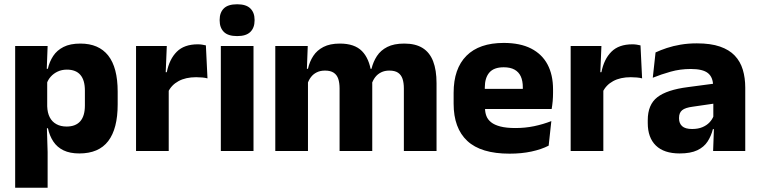

<svg xmlns="http://www.w3.org/2000/svg" viewBox="-20 -707 3554 899"><path d="M351.5 11.5Q307.5 11.5 277.5 -3Q247.5 -17.5 229.8 -44.2Q212 -71 204.5 -106.5H165L201 -209.5Q202 -179 212.8 -158Q223.5 -137 243.8 -125.8Q264 -114.5 292 -114.5Q334 -114.5 355.8 -139.2Q377.5 -164 377.5 -213V-283Q377.5 -332 356.2 -356.5Q335 -381 293 -381Q269.5 -381 250.2 -372Q231 -363 217.8 -348.2Q204.5 -333.5 198.5 -314.5L163.5 -385H204Q211.5 -418 229 -444.8Q246.5 -471.5 277.5 -487.2Q308.5 -503 356.5 -503Q442.5 -503 486.8 -446.8Q531 -390.5 531 -278V-218Q531 -104.5 486.8 -46.5Q442.5 11.5 351.5 11.5ZM51 172V-491.5H203L198 -359L201 -341.5V-152.5L199 -126.5L203 5V172Z M767 -276 725 -369H761Q773 -430 807.8 -464.8Q842.5 -499.5 906 -499.5Q917 -499.5 926.2 -498Q935.5 -496.5 944 -494.5L951.5 -340Q941 -343 927 -344.2Q913 -345.5 898.5 -345.5Q849.5 -345.5 816 -327.2Q782.5 -309 767 -276ZM617 0V-491.5H761L754.5 -334.5L770 -332.5V0Z M1014 0V-491.5H1167V0ZM1090.5 -538Q1047.5 -538 1028 -557.8Q1008.5 -577.5 1008.5 -611V-614.5Q1008.5 -648 1028 -667.5Q1047.5 -687 1090.5 -687Q1132.5 -687 1152.2 -667.5Q1172 -648 1172 -614.5V-611Q1172 -577 1152.2 -557.5Q1132.5 -538 1090.5 -538Z M1871 0V-293Q1871 -319 1864.8 -337.8Q1858.5 -356.5 1843.8 -366.5Q1829 -376.5 1803 -376.5Q1781 -376.5 1764.5 -368.2Q1748 -360 1737 -345.8Q1726 -331.5 1720.5 -313.5L1706 -385H1719.5Q1727.5 -418 1745 -444.8Q1762.5 -471.5 1793.5 -487.2Q1824.5 -503 1873 -503Q1925.5 -503 1958.8 -482.2Q1992 -461.5 2008 -420.2Q2024 -379 2024 -317.5V0ZM1269 0V-491.5H1421L1416 -359L1422 -354V0ZM1570 0V-293Q1570 -319 1563.8 -337.8Q1557.5 -356.5 1542.5 -366.5Q1527.5 -376.5 1502 -376.5Q1479.5 -376.5 1463 -368.2Q1446.5 -360 1435.8 -345.8Q1425 -331.5 1419.5 -313.5L1396 -385H1422Q1429.5 -418.5 1446.8 -445Q1464 -471.5 1494.5 -487.2Q1525 -503 1571.5 -503Q1640 -503 1674.8 -467.8Q1709.5 -432.5 1718.5 -365.5Q1720 -355.5 1721.5 -341Q1723 -326.5 1723 -315V0Z M2366 12.5Q2232 12.5 2168 -47.2Q2104 -107 2104 -221.5V-272.5Q2104 -385.5 2164 -445.8Q2224 -506 2338.5 -506Q2415.5 -506 2466.8 -479.8Q2518 -453.5 2543.8 -405Q2569.5 -356.5 2569.5 -288.5V-272Q2569.5 -253 2567.8 -233.2Q2566 -213.5 2563 -196.5H2425Q2427 -225.5 2427.5 -251.2Q2428 -277 2428 -298Q2428 -328.5 2418.5 -349.2Q2409 -370 2389.2 -381Q2369.5 -392 2338.5 -392Q2292.5 -392 2271.2 -367.2Q2250 -342.5 2250 -297V-252L2251 -235.5V-200.5Q2251 -181.5 2257.2 -164.5Q2263.5 -147.5 2279.2 -134.8Q2295 -122 2322.8 -114.8Q2350.5 -107.5 2393.5 -107.5Q2439 -107.5 2481 -116.2Q2523 -125 2561.5 -140L2549 -25Q2515 -7.5 2468.5 2.5Q2422 12.5 2366 12.5ZM2185 -196.5V-291H2532V-196.5Z M2802 -276 2760 -369H2796Q2808 -430 2842.8 -464.8Q2877.5 -499.5 2941 -499.5Q2952 -499.5 2961.2 -498Q2970.5 -496.5 2979 -494.5L2986.5 -340Q2976 -343 2962 -344.2Q2948 -345.5 2933.5 -345.5Q2884.5 -345.5 2851 -327.2Q2817.5 -309 2802 -276ZM2652 0V-491.5H2796L2789.5 -334.5L2805 -332.5V0Z M3319 0 3323.5 -123 3320 -130.5V-284L3319 -304Q3319 -345 3295 -364.5Q3271 -384 3214.5 -384Q3165 -384 3120.5 -371.5Q3076 -359 3036.5 -343L3049.5 -461.5Q3073 -472.5 3102.2 -482.2Q3131.5 -492 3167 -498Q3202.5 -504 3243 -504Q3307.5 -504 3351 -489Q3394.5 -474 3420.5 -446.5Q3446.5 -419 3458 -380.8Q3469.5 -342.5 3469.5 -296.5V0ZM3162.5 11.5Q3089 11.5 3051 -25.5Q3013 -62.5 3013 -131V-144.5Q3013 -217 3057.8 -251.8Q3102.5 -286.5 3200 -299L3332 -316.5L3341 -224.5L3224 -207.5Q3188.5 -203 3174 -191Q3159.5 -179 3159.5 -155.5V-152Q3159.5 -129.5 3174 -116.2Q3188.5 -103 3220.5 -103Q3248.5 -103 3268.8 -111.5Q3289 -120 3302 -133.8Q3315 -147.5 3321.5 -164.5L3343 -102.5H3318Q3310 -70.5 3293.2 -44.5Q3276.5 -18.5 3245 -3.5Q3213.5 11.5 3162.5 11.5Z"/></svg>

Font: Anek Gurmukhi
Style: Bold
Weight: 700
Designer: Sarang Kulkarni (Gurmukhi), Yesha Goshar (Latin)
Foundry: Ek Type
Version: Version 1.003